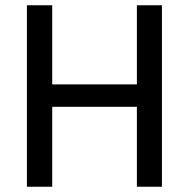

<svg xmlns="http://www.w3.org/2000/svg" viewBox="-20 -708 716 728"><path d="M594 -688V0H499V-303H178V0H82V-688H178V-388H499V-688Z"/></svg>

Font: sheba-seeBold
Style: Regular
Weight: 600
Designer: Mohamed Galeb, the designers
Foundry: Kief Type Foundry
Version: Version 2.010; ttfautohint (v1.5.33-1714) -l 8 -r 50 -G 200 